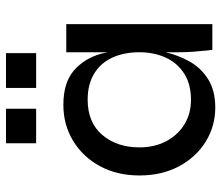

<svg xmlns="http://www.w3.org/2000/svg" viewBox="-70 -676 755 656"><g transform="rotate(-90 308.0 -347.5)"><path d="M269 10Q205 10 152 -23Q99 -56 68 -114.5Q37 -173 37 -249Q37 -325 68.5 -383.5Q100 -442 155 -475.5Q210 -509 278 -509Q353 -509 394.5 -474Q436 -439 453 -380Q456 -369 458 -358V-499H554V0H466Q466 0 464 -18.5Q462 -37 460 -63Q458 -89 458 -109V-160Q448 -117 427 -79Q405 -39 366 -14.5Q327 10 269 10ZM296 -73Q349 -73 385.5 -96.5Q422 -120 440 -160Q458 -200 458 -249Q458 -302 439.5 -342Q421 -382 384.5 -404Q348 -426 296 -426Q218 -426 175.5 -376Q133 -326 133 -249Q133 -197 154 -157.5Q175 -118 211.5 -95.5Q248 -73 296 -73ZM265 -705V-602H147V-705ZM455 -705V-602H336V-705Z"/></g></svg>

Font: Syne Med Modified
Style: Regular
Weight: 500
Designer: Lucas Descroix
Foundry: Bonjour Monde
Version: Version 2.200